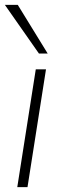

<svg xmlns="http://www.w3.org/2000/svg" viewBox="-24 -769 256 789"><path d="M47 0 123 -484H165L89 0ZM136 -549 -4 -749H49L172 -549Z"/></svg>

Font: Nunito Sans 12pt ExtraLight 12pt ExtraLight
Style: Italic
Weight: 250
Italic angle: -9°
Version: Version 3.101;gftools[0.9.27]